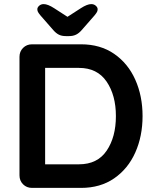

<svg xmlns="http://www.w3.org/2000/svg" viewBox="-20 -916 755 936"><path d="M675 -350Q675 -252 639.5 -172.5Q604 -93 536.5 -46.5Q469 0 375 0H136Q110 0 92.5 -17.5Q75 -35 75 -61V-639Q75 -665 92.5 -682.5Q110 -700 136 -700H375Q469 -700 536.5 -653.5Q604 -607 639.5 -527.5Q675 -448 675 -350ZM545 -350Q545 -452 499.5 -518.5Q454 -585 365 -585H200V-115H365Q455 -115 500 -181.5Q545 -248 545 -350ZM456 -871Q456 -864 453 -858Q450 -852 441 -841L378 -769Q365 -754 350.5 -747Q336 -740 317 -740H301Q281 -740 267 -747Q253 -754 240 -769L177 -841Q168 -852 165 -858Q162 -864 162 -871Q162 -880 171 -888Q180 -896 193 -896Q213 -896 244 -876L309 -834L374 -876Q405 -896 425 -896Q438 -896 447 -888Q456 -880 456 -871Z"/></svg>

Font: Quicksand
Style: Bold
Weight: 700
Version: Version 3.000